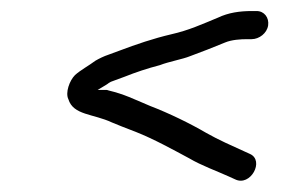

<svg xmlns="http://www.w3.org/2000/svg" viewBox="-20 -432 516 348"><path d="M445 -412H437C414 -412 394 -409 375 -400C346 -388 322 -377 291 -370C257 -362 228 -352 196 -340L177 -333C168 -330 160 -326 153 -322C141 -313 126 -305 116 -296C106 -286 98 -264 104 -252C113 -223 149 -226 183 -210C193 -206 207 -200 226 -193C259 -180 295 -160 323 -145C345 -132 373 -122 395 -112L406 -107C434 -93 460 -141 433 -153L422 -158C402 -167 375 -179 354 -191C325 -208 286 -227 252 -240C221 -253 206 -261 177 -268C176 -268 175 -269 173 -269H157L172 -278C176 -280 177 -283 187 -286L206 -293C226 -301 247 -308 270 -314C285 -320 312 -325 324 -330C348 -339 364 -345 388 -355C400 -360 416 -361 428 -361H436C450 -361 464 -372 466 -386C468 -400 459 -412 445 -412ZM153 -322ZM183 -210ZM206 -293Z"/></svg>

Font: Blanket
Style: LightObl
Weight: 300
Foundry: Cannot Into Space Fonts
Version: Version 0.9